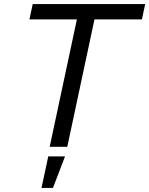

<svg xmlns="http://www.w3.org/2000/svg" viewBox="-20 -718 730 939"><path d="M223 0 356 -623H124L140 -698H690L674 -623H442L309 0ZM183 201 216 47H298L239 201Z"/></svg>

Font: Azeret Mono Thin Light
Style: Italic
Weight: 300
Italic angle: -12°
Version: Version 1.002